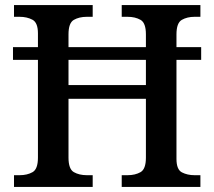

<svg xmlns="http://www.w3.org/2000/svg" viewBox="-20 -734 842 754"><path d="M35 0V-46H57Q87 -46 108 -58Q129 -70 129 -115V-499H31V-549H129V-603Q129 -645 107.5 -656.5Q86 -668 57 -668H35V-714H344V-668H321Q291 -668 270 -656Q249 -644 249 -599V-549H553V-599Q553 -644 532 -656Q511 -668 481 -668H458V-714H767V-668H744Q715 -668 694 -656Q673 -644 673 -599V-549H770V-499H673V-110Q673 -68 694.5 -57Q716 -46 744 -46H767V0H458V-46H481Q511 -46 532 -58Q553 -70 553 -115V-346H249V-115Q249 -70 270 -58Q291 -46 321 -46H344V0ZM249 -400H553V-499H249Z"/></svg>

Font: Noto Nastaliq Urdu Medium
Style: Regular
Weight: 500
Designer: Monotype Design Team (Patrick Giasson: type design, Kamal Mansour: OpenType code, Glenda Bellarosa). Updated by Simon Co
Foundry: Monotype Imaging Inc., Simon Cozens
Version: Version 3.007